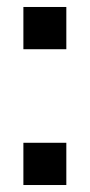

<svg xmlns="http://www.w3.org/2000/svg" viewBox="-20 -530 258 550"><path d="M47 -510H170V-389H47ZM47 -121H170V0H47Z"/></svg>

Font: Saira ExtraCondensed
Style: Bold
Weight: 700
Width: 2
Designer: Hector Gatti with collaboration of the Omnibus-Type team
Foundry: Omnibus-Type
Version: Version 0.072; ttfautohint (v1.8)